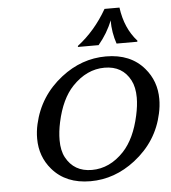

<svg xmlns="http://www.w3.org/2000/svg" viewBox="-54 -811 773 869"><g transform="rotate(-5 332.5 -376.5)"><path d="M453.1 -761.7H521Q533.7 -666.5 588.9 -605.5L587.9 -600.6H493.7Q476.1 -651.9 476.1 -707.5Q454.6 -651.4 412.1 -600.6H317.9L318.8 -605.5Q398.9 -667 453.1 -761.7ZM322.3 9.8Q210.9 9.8 148.9 -62.5Q98.1 -121.6 98.1 -203.1Q98.1 -236.3 105.5 -268.6Q133.8 -394.5 236.8 -474.6Q329.6 -546.9 440.4 -546.9Q552.2 -546.9 613.8 -474.6Q664.6 -415.5 664.6 -334Q664.6 -301.8 657.2 -268.6Q630.4 -143.6 525.9 -62.5Q432.6 9.8 322.3 9.8ZM333 -40.5Q414.6 -40.5 479 -108.9Q531.2 -165 553.7 -268.6Q563.5 -313 563.5 -349.1Q563.5 -396.5 546.9 -428.2Q511.2 -496.6 429.7 -496.6Q348.6 -496.6 283.2 -428.2Q230.5 -373 208 -268.6Q198.7 -225.6 198.7 -187.5Q198.7 -140.1 215.3 -108.9Q252 -40.5 333 -40.5Z"/></g></svg>

Font: Classica
Style: Book Oblique
Weight: 400
Italic angle: -12°
Designer: Wojciech Kalinowski "wmk69" (wmk69@o2.pl)
Foundry: Wojciech Kalinowski "wmk69" (wmk69@o2.pl)
Version: Version 2.1.1; 2021-05-14